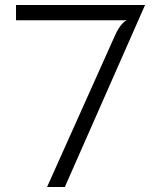

<svg xmlns="http://www.w3.org/2000/svg" viewBox="-20 -747 640 767"><path d="M168 0 439 -604.5Q454 -638.5 472 -656Q478 -662 486.5 -666H44V-727H559.5L239 0Z"/></svg>

Font: Spline Sans Mono Light
Style: Regular
Weight: 300
Monospace: yes
Version: Version 1.004